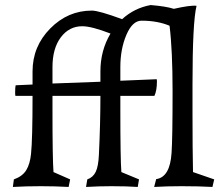

<svg xmlns="http://www.w3.org/2000/svg" viewBox="-20 -738 881 761"><path d="M192 -56 258 -27 252 3Q200 0 142 0Q81 0 31 3L35 -27Q69 -39 84 -63.5Q99 -88 103 -128Q109 -185 109 -358H41Q40 -363 40 -371Q40 -392 42 -400L109 -403V-455Q109 -554 179 -625Q249 -696 344 -696Q372 -696 464 -662Q512 -706 577 -718Q638 -713 669 -703Q735 -718 759 -715Q743 -650 743 -405V-283Q743 -150 745 -56L829 -27L822 3Q770 0 700 0Q639 0 591 3L599 -28Q654 -36 660 -132Q664 -189 664 -376Q664 -540 652 -636Q604 -656 541 -656Q505 -656 481 -600Q457 -544 457 -472V-418L601 -424Q602 -421 602 -416Q602 -379 592 -358H457V-303Q457 -109 461 -56L531 -27L526 3Q484 0 421 0Q371 0 321 3L326 -27Q349 -35 359.5 -57Q370 -79 372 -125Q378 -248 378 -358H188V-303Q188 -109 192 -56ZM188 -407 378 -414V-455Q378 -538 418 -605Q343 -634 306 -634Q254 -634 221 -590Q188 -546 188 -472Z"/></svg>

Font: Darwin Serif Regular ALPHA
Style: Regular
Weight: 400
Designer: Emily de Oliveira Santos
Version: Version 0.1